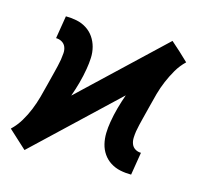

<svg xmlns="http://www.w3.org/2000/svg" viewBox="-96 -639 782 748"><g transform="rotate(15 295.5 -265.0)"><path d="M64 15 28 -18 -9 -52Q12 -72 27 -97Q42 -122 52.5 -148Q63 -174 70.5 -201Q78 -228 84.5 -255Q91 -282 98 -308.5Q105 -335 110 -362Q112 -375 113 -388.5Q114 -402 109.5 -413.5Q105 -425 94 -431.5Q83 -438 70 -438L85 -530Q108 -530 129.5 -525.5Q151 -521 169 -509.5Q187 -498 199 -480.5Q211 -463 216.5 -442Q222 -421 221 -398.5Q220 -376 216 -353Q211 -323 203 -294Q195 -265 185 -237L511 -545L548 -512L584 -478Q563 -458 548.5 -433Q534 -408 523 -382Q512 -356 504.5 -329Q497 -302 490.5 -275Q484 -248 477 -221.5Q470 -195 465 -168Q463 -155 462.5 -141.5Q462 -128 466.5 -116.5Q471 -105 481.5 -98.5Q492 -92 505 -92L490 0Q467 0 445.5 -4.5Q424 -9 406 -20.5Q388 -32 376 -49.5Q364 -67 359 -88Q354 -109 354.5 -131.5Q355 -154 359 -177Q364 -207 372 -236Q380 -265 390 -293Z"/></g></svg>

Font: Iosevka Slab SmBdExObl
Style: Regular
Weight: 600
Width: 7
Italic angle: -9°
Monospace: yes
Designer: Belleve Invis
Foundry: Belleve Invis
Version: Version 11.1.0; ttfautohint (v1.8.3)